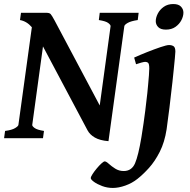

<svg xmlns="http://www.w3.org/2000/svg" viewBox="-21 -678 934 942"><path d="M659.2 -615.2 654.8 -579.6Q621.6 -574.7 605.7 -565.7Q589.8 -556.6 588.9 -549.3L511.2 14.6Q469.2 11.2 444.3 -3.2Q419.4 -17.6 408.2 -39.1L189.9 -450.2L137.2 -65.4Q136.2 -59.6 148.4 -50.3Q160.6 -41 194.8 -35.6L189.9 0H-1L3.9 -35.6Q37.6 -40 53.2 -49.6Q68.8 -59.1 69.3 -65.4L135.3 -544.4Q110.4 -573.7 77.1 -579.6L82 -615.2H206.5Q221.7 -615.2 227.5 -608.9Q233.4 -602.5 247.1 -577.1L468.3 -160.6L521.5 -549.3Q522.5 -555.2 510.7 -564.7Q499 -574.2 463.9 -579.6L468.3 -615.2ZM878.9 -616.2Q878.9 -598.1 868.9 -578.9Q858.9 -559.6 839.8 -546.1Q820.8 -532.7 793 -532.7Q767.1 -532.7 755.1 -545.2Q743.2 -557.6 743.2 -574.2Q743.2 -591.8 753.2 -611.3Q763.2 -630.9 782.5 -644.5Q801.8 -658.2 829.1 -658.2Q855 -658.2 866.9 -645.5Q878.9 -632.8 878.9 -616.2ZM839.4 -424.8Q839.4 -417 836.9 -392.1Q834.5 -367.2 831.3 -335.7Q828.1 -304.2 825 -275.4Q821.8 -246.6 819.8 -231Q816.9 -202.6 810.5 -150.6Q804.2 -98.6 796.4 -43.5Q786.6 20 762.9 66.7Q739.3 113.3 710 145.8Q680.7 178.2 653.3 199.7Q627 220.7 594 232.4Q561 244.1 532.7 244.1Q505.4 244.1 480.5 234.9Q455.6 225.6 439.9 214.1Q424.3 202.6 424.3 195.8Q424.3 189.5 432.9 176.3Q441.4 163.1 453.4 148.7Q465.3 134.3 476.6 124Q487.8 113.8 492.7 113.8Q500 113.8 512.9 125.7Q525.9 137.7 544.4 149.4Q563 161.1 585.9 161.1Q625 161.1 641.4 123.5Q657.7 85.9 672.9 -5.4Q684.6 -77.6 691.7 -135Q698.7 -192.4 701.7 -220.2Q703.1 -236.3 705.6 -261Q708 -285.6 709.7 -308.6Q711.4 -331.5 711.4 -341.8Q711.4 -364.3 705.8 -369.4Q700.2 -374.5 691.4 -374.5Q685.5 -374.5 671.4 -370.6Q657.2 -366.7 646.5 -362.8L637.2 -395.5Q665 -408.2 700.7 -422.4Q736.3 -436.5 766.6 -446.8Q796.9 -457 808.1 -457Q821.8 -457 830.6 -451.2Q839.4 -445.3 839.4 -424.8Z"/></svg>

Font: Gentium Plus
Style: Bold Italic
Weight: 700
Italic angle: -8°
Designer: Victor Gaultney, Annie Olsen, Iska Routamaa, Becca Hirsbrunner
Foundry: SIL International
Version: Version 6.101